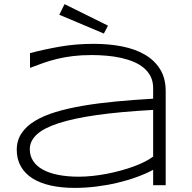

<svg xmlns="http://www.w3.org/2000/svg" viewBox="-20 -895 928 928"><path d="M720.2 0V-74.2Q685.1 -55.2 640.4 -39.1Q595.7 -22.9 546.1 -11.2Q496.6 0.5 444.3 6.8Q392.1 13.2 341.8 13.2Q276.4 13.2 224.4 1.5Q172.4 -10.3 136.2 -33.4Q100.1 -56.6 80.6 -91.1Q61 -125.5 61 -170.9Q61 -215.8 83.7 -250.2Q106.4 -284.7 148.4 -310.3Q190.4 -335.9 249.8 -353.8Q309.1 -371.6 382.3 -384Q455.6 -396.5 540.8 -404.5Q626 -412.6 720.2 -418V-469.2Q720.2 -500.5 708.5 -524.4Q696.8 -548.3 675.8 -566.2Q654.8 -584 626.5 -595.9Q598.1 -607.9 565.2 -615.2Q532.2 -622.6 495.8 -625.7Q459.5 -628.9 422.9 -628.9Q373.5 -628.9 333 -624Q292.5 -619.1 257.3 -610.6Q222.2 -602.1 189.9 -590.8Q157.7 -579.6 125 -566.9V-638.2Q192.9 -656.2 269.8 -669.7Q346.7 -683.1 433.1 -683.1Q506.3 -683.1 569.8 -670.7Q633.3 -658.2 680.2 -630.9Q727.1 -603.5 753.9 -560.3Q780.8 -517.1 780.8 -455.1V0ZM720.2 -363.8Q560.5 -355 447.5 -338.9Q334.5 -322.8 262.7 -299.3Q190.9 -275.9 157.5 -244.6Q124 -213.4 124 -173.8Q124 -141.6 140.4 -116.7Q156.7 -91.8 187.5 -75Q218.3 -58.1 262.2 -49.6Q306.2 -41 360.8 -41Q393.1 -41 427.5 -44.7Q461.9 -48.3 496.1 -54.9Q530.3 -61.5 563.5 -70.6Q596.7 -79.6 626 -90.3Q655.3 -101.1 679.4 -113.3Q703.6 -125.5 720.2 -138.2ZM292 -875 502 -771 481.9 -732.9 266.6 -823.7Z"/></svg>

Font: Syncopate
Style: Regular
Weight: 300
Width: 7
Designer: Astigmatic (AOETI)
Foundry: Astigmatic (AOETI)
Version: Version 001.000